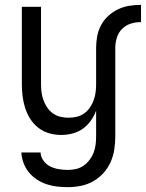

<svg xmlns="http://www.w3.org/2000/svg" viewBox="-20 -548 601 791"><path d="M376 -351Q376 -375 380.5 -399Q385 -423 396.5 -444.5Q408 -466 426 -482.5Q444 -499 466 -509.5Q488 -520 512 -524Q536 -528 561 -528V-457Q539 -457 518.5 -450.5Q498 -444 483 -429Q468 -414 461.5 -393Q455 -372 455 -351ZM260 223Q238 223 215.5 220.5Q193 218 172 211Q151 204 132 191.5Q113 179 99 162Q85 145 77 123.5Q69 102 68 80H147Q148 99 159.5 114.5Q171 130 187.5 138Q204 146 222.5 149Q241 152 260 152Q277 152 294 148Q311 144 325 134Q339 124 349.5 110Q360 96 366 80Q372 64 374 47Q376 30 376 13V-92Q368 -70 354 -50.5Q340 -31 321 -17.5Q302 -4 278.5 2Q255 8 232 8Q207 8 182.5 1Q158 -6 138 -21.5Q118 -37 104.5 -58.5Q91 -80 83.5 -103.5Q76 -127 73 -152Q70 -177 70 -202V-520H149V-202Q149 -185 151 -168.5Q153 -152 159 -135.5Q165 -119 174.5 -105Q184 -91 198 -81Q212 -71 228.5 -67Q245 -63 262 -63Q280 -63 296.5 -67Q313 -71 327 -81Q341 -91 350.5 -105Q360 -119 366 -135.5Q372 -152 374 -168.5Q376 -185 376 -202V-351H455V13Q455 40 451 67Q447 94 436 119Q425 144 406.5 164.5Q388 185 364.5 198.5Q341 212 314 217.5Q287 223 260 223Z"/></svg>

Font: Iosevka Pride
Style: Regular
Weight: 400
Monospace: yes
Designer: Belleve Invis
Foundry: Belleve Invis
Version: Version 30.3.1; ttfautohint (v1.8.4)